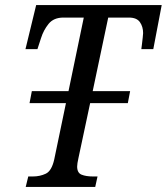

<svg xmlns="http://www.w3.org/2000/svg" viewBox="-20 -734 655 754"><path d="M81 0 91 -41H109Q137 -41 160 -52Q183 -63 193 -108L239 -329H96L105 -376H249L309 -665H229Q191 -665 171 -640.5Q151 -616 141 -584L127 -541H80L122 -714H615L582 -541H535Q536 -547 537.5 -560.5Q539 -574 540.5 -586.5Q542 -599 542 -604Q542 -629 529.5 -647Q517 -665 486 -665H405L344 -376H491L482 -329H334L288 -113Q283 -91 283 -80Q283 -55 300.5 -48Q318 -41 345 -41H363L354 0Z"/></svg>

Font: Noto Serif Condensed
Style: Italic
Weight: 400
Width: 3
Italic angle: -12°
Designer: Monotype Design Team
Foundry: Monotype Imaging Inc.
Version: Version 2.014; ttfautohint (v1.8.4.7-5d5b)